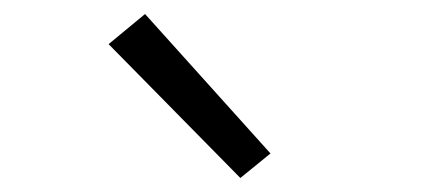

<svg xmlns="http://www.w3.org/2000/svg" viewBox="-20 -809 640 274"><path d="M323 -555 135 -746 187 -789 366 -590Z"/></svg>

Font: Iosevka Custom Light Extended
Style: Regular
Weight: 300
Width: 7
Monospace: yes
Designer: Belleve Invis
Foundry: Belleve Invis
Version: Version 11.2.4; ttfautohint (v1.8.4)